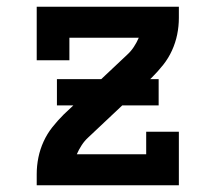

<svg xmlns="http://www.w3.org/2000/svg" viewBox="-20 -550 640 570"><path d="M89 0V-33Q89 -58 94 -82.5Q99 -107 109.5 -130Q120 -153 135.5 -172.5Q151 -192 169 -210L358 -388Q369 -398 377.5 -411Q386 -424 392 -438Q392 -438 392 -438Q392 -438 392 -438H186V-371H89V-530H511V-497Q511 -472 506 -447.5Q501 -423 490.5 -400Q480 -377 464.5 -357.5Q449 -338 431 -320L242 -142Q231 -132 222.5 -119Q214 -106 208 -92Q208 -92 208 -92Q208 -92 208 -92H414V-159H511V0ZM149 -237V-315H451V-237Z"/></svg>

Font: Iosevka Curly Slab SmBdEx
Style: Regular
Weight: 600
Width: 7
Monospace: yes
Designer: Belleve Invis
Foundry: Belleve Invis
Version: Version 11.1.0; ttfautohint (v1.8.3)